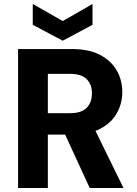

<svg xmlns="http://www.w3.org/2000/svg" viewBox="-20 -947 688 967"><path d="M71 0V-700H343Q428 -700 484 -670.5Q540 -641 568 -592Q596 -543 596 -483Q596 -427 569 -378Q542 -329 486 -299Q430 -269 342 -269H221V0ZM432 0 291 -306H452L602 0ZM221 -377H334Q390 -377 416.5 -404Q443 -431 443 -477Q443 -522 416.5 -548.5Q390 -575 334 -575H221ZM296 -742 145 -822V-927L296 -841L446 -927V-822Z"/></svg>

Font: DM Sans 11pt Black
Style: Regular
Weight: 900
Version: Version 4.004;gftools[0.9.30]